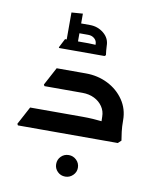

<svg xmlns="http://www.w3.org/2000/svg" viewBox="-86 -639 745 905"><g transform="rotate(10 286.5 -186.5)"><path d="M411 -110Q411 -136 396.5 -157.5Q382 -179 357 -191.5Q332 -204 300 -204H153V-215L163 -297H300Q357 -297 405 -273Q453 -249 482 -206.5Q511 -164 511 -110ZM27 0 23 -7 69 -93H208V0ZM69 0V-93H320Q345 -93 369.5 -91.5Q394 -90 410 -88Q426 -86 426 -86V0ZM118 -204 114 -211 160 -297H278V-204ZM421 0Q418 -22 414.5 -49.5Q411 -77 411 -110H511Q511 -79 514 -55Q517 -31 520 -14L505 0ZM288 199Q266 199 251 184Q236 169 236 148Q236 126 251 111Q266 96 288 96Q309 96 324.5 111Q340 126 340 148Q340 169 324.5 184Q309 199 288 199ZM321 -442Q321 -457 309 -467.5Q297 -478 279 -478H223V-525H279Q317 -525 345.5 -501.5Q374 -478 374 -442ZM155 -393 153 -396 175 -439H215V-393ZM215 -393V-439H286Q300 -439 314 -438Q328 -437 328 -437V-393ZM326 -393Q325 -406 323 -419Q321 -432 321 -442H374Q374 -432 375.5 -419.5Q377 -407 378 -398L372 -393ZM183 -393V-568L237 -572V-393Z"/></g></svg>

Font: Fustat SemiBold
Style: Regular
Weight: 600
Designer: Mohamed Gaber, Khaled Hosny, Laura Garcia Mut
Foundry: Kief Type Foundry, Alif Type Foundry, Hard Type Foundry
Version: Version 1.007